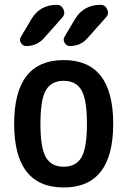

<svg xmlns="http://www.w3.org/2000/svg" viewBox="-20 -785 540 814"><path d="M276.4 -589.8Q261.7 -589.8 253.9 -603.5Q246.1 -617.2 253.9 -629.9L297.9 -704.1Q335 -764.6 406.2 -764.6Q425.8 -764.6 434.6 -745.6Q443.4 -726.6 429.7 -711.9L352.5 -625Q323.2 -589.8 276.4 -589.8ZM220.7 -764.6Q240.2 -764.6 249 -745.6Q257.8 -726.6 245.1 -711.9L168 -625Q137.7 -589.8 90.8 -589.8Q76.2 -589.8 68.4 -603.5Q60.5 -617.2 69.3 -629.9L113.3 -704.1Q149.4 -764.6 220.7 -764.6ZM325.2 -402.8Q301.8 -442.4 250 -442.4Q198.2 -442.4 174.8 -402.8Q151.4 -363.3 151.4 -260.3Q151.4 -157.2 174.8 -117.7Q198.2 -78.1 250 -78.1Q301.8 -78.1 325.2 -117.7Q348.6 -157.2 348.6 -260.3Q348.6 -363.3 325.2 -402.8ZM460 -260.3Q460 9.8 250 9.8Q40 9.8 40 -260.3Q40 -530.3 250 -530.3Q460 -530.3 460 -260.3Z"/></svg>

Font: Rounded-X Mgen+ 2m medium
Style: Regular
Weight: 500
Designer: [Source Han Sans]
Ryoko NISHIZUKA  (kana & ideographs); Paul D. Hunt (Latin, Greek & Cyrillic); Wenlong ZHANG  (bopomofo
Version: Version 1.059.20150602